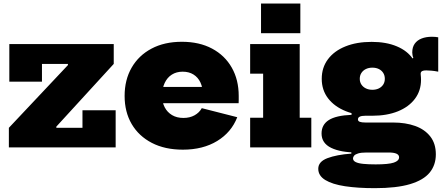

<svg xmlns="http://www.w3.org/2000/svg" viewBox="-20 -806 2433 1050"><path d="M28.5 -107 351.5 -450V-481.5L602 -456.5L288 -113.5V-79ZM602 -565V-456.5H209.5V-359.5H31V-565ZM431 -203H612.5V0H28.5V-107H431Z M980 12.5Q882 12.5 810.5 -24.5Q739 -61.5 700.2 -127.5Q661.5 -193.5 661.5 -281.5Q661.5 -369.5 700 -436.2Q738.5 -503 808.8 -540.2Q879 -577.5 974.5 -577.5Q1070 -577.5 1139.8 -540.2Q1209.5 -503 1247.5 -436.2Q1285.5 -369.5 1285.5 -281.5Q1285.5 -269.5 1285.5 -259.8Q1285.5 -250 1285 -241.5H1088Q1089 -252 1089.2 -263.2Q1089.5 -274.5 1089.5 -287.5Q1089.5 -326.5 1076.2 -354.8Q1063 -383 1038.2 -398.5Q1013.5 -414 979 -414Q945 -414 919.8 -398Q894.5 -382 880.5 -352.2Q866.5 -322.5 866.5 -281.5Q866.5 -246 880.8 -219Q895 -192 921 -176.5Q947 -161 983 -161Q1018 -161 1044 -175.5Q1070 -190 1083.5 -214.5L1277.5 -165Q1245.5 -82.5 1167.8 -35Q1090 12.5 980 12.5ZM789 -241.5V-330.5H1141.5L1147.5 -241.5Z M1619 -162H1682.5V0H1348V-162H1419V-403H1348V-565H1619ZM1407.5 -786.5H1622.5V-624.5H1407.5Z M2029.5 223Q1936.5 223 1867 212.5Q1797.5 202 1759 178.5Q1720.5 155 1720.5 117Q1720.5 78 1770.5 59Q1820.5 40 1901.5 34V16L1985.5 28Q1955 28 1938.8 33Q1922.5 38 1916.5 45.5Q1910.5 53 1910.5 60Q1910.5 73 1925 80.2Q1939.5 87.5 1967.2 90.2Q1995 93 2034.5 93Q2105 93 2133.8 83.2Q2162.5 73.5 2162.5 54Q2162.5 28 2105.5 28H1933.5Q1843.5 28 1791 2.5Q1738.5 -23 1738.5 -76Q1738.5 -124 1777.8 -149.2Q1817 -174.5 1902.5 -178V-203L2015.5 -173H1977.5Q1958 -173 1947.8 -168.2Q1937.5 -163.5 1937.5 -153Q1937.5 -143.5 1947.8 -139.8Q1958 -136 1978.5 -136H2129.5Q2198 -136 2250.8 -117Q2303.5 -98 2333.5 -59.2Q2363.5 -20.5 2363.5 38Q2363.5 96.5 2329.8 137.8Q2296 179 2222.5 201Q2149 223 2029.5 223ZM2015.5 -173Q1933 -173 1871 -198Q1809 -223 1774.2 -268.2Q1739.5 -313.5 1739.5 -375Q1739.5 -436.5 1773.5 -482Q1807.5 -527.5 1869 -552.2Q1930.5 -577 2012.5 -577Q2092 -577 2150.2 -552.5Q2208.5 -528 2238.5 -483Q2261 -457 2271.8 -429.2Q2282.5 -401.5 2282.5 -370Q2282.5 -310 2249.2 -265.8Q2216 -221.5 2156 -197.2Q2096 -173 2015.5 -173ZM2016.5 -315Q2036.5 -315 2051.8 -322.5Q2067 -330 2075.8 -343.5Q2084.5 -357 2084.5 -375Q2084.5 -393.5 2075.8 -407.2Q2067 -421 2051.8 -428.5Q2036.5 -436 2016.5 -436Q1996.5 -436 1981 -428.5Q1965.5 -421 1956.5 -407.2Q1947.5 -393.5 1947.5 -375Q1947.5 -357 1956.5 -343.5Q1965.5 -330 1981 -322.5Q1996.5 -315 2016.5 -315ZM2282.5 -370 2243.5 -429 2212.5 -475 2240.5 -489Q2237.5 -496 2236 -504.2Q2234.5 -512.5 2234.5 -519Q2234.5 -548 2248 -567Q2261.5 -586 2285.8 -595.5Q2310 -605 2342.5 -605Q2352.5 -605 2360.8 -604.2Q2369 -603.5 2376.5 -602V-414Q2357 -418 2339.5 -419.5Q2322 -421 2311.5 -421Q2300 -421 2293.2 -419Q2286.5 -417 2283.5 -413Q2280.5 -409 2280.5 -403Q2280.5 -399.5 2281 -395Q2281.5 -390.5 2282 -384.2Q2282.5 -378 2282.5 -370Z"/></svg>

Font: Hepta Slab ExtraLight ExtraBold
Style: Regular
Weight: 800
Version: Version 1.102